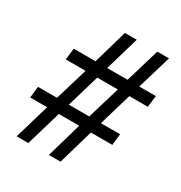

<svg xmlns="http://www.w3.org/2000/svg" viewBox="-168 -834 899 954"><g transform="rotate(30 281.5 -357.0)"><path d="M64 0H131L190 -201H307L249 0H316L374 -201H497L504 -266H394L449 -453H555L563 -519H468L526 -714H459L401 -519H284L341 -714H273L217 -519H92L84 -453H198L142 -266H33L26 -201H123ZM210 -266 265 -453H383L327 -266Z"/></g></svg>

Font: Noto Serif Tamil SemiBold
Style: Italic
Weight: 600
Italic angle: -12°
Designer: Indian Type Foundry, Tom Grace, and the Monotype Design Team
Foundry: Monotype Imaging Inc.
Version: Version 2.003